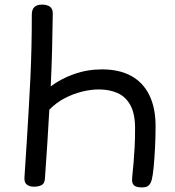

<svg xmlns="http://www.w3.org/2000/svg" viewBox="-20 -803 758 833"><path d="M596 10Q572 10 562.5 2Q553 -6 553 -21Q553 -31 555 -50Q557 -69 559.5 -97Q562 -125 564 -162.5Q566 -200 566 -246Q566 -310 545.5 -347Q525 -384 489.5 -399.5Q454 -415 409 -415Q375 -415 336 -405.5Q297 -396 260 -376.5Q223 -357 194 -327Q190 -258 185.5 -184Q181 -110 175 -29Q174 -7 160.5 0Q147 7 127 7Q108 7 96.5 -2Q85 -11 86 -32Q92 -119 96.5 -194Q101 -269 105 -336Q109 -403 112 -467.5Q115 -532 116.5 -599Q118 -666 118 -740Q118 -783 162 -783Q183 -783 196 -774.5Q209 -766 209 -744Q208 -665 206 -587Q204 -509 200 -428Q243 -461 301 -481.5Q359 -502 422 -502Q498 -502 549.5 -473.5Q601 -445 628 -390Q655 -335 655 -255Q655 -208 652.5 -160.5Q650 -113 646.5 -77Q643 -41 639 -26Q635 -9 627.5 -1Q620 7 611.5 8.5Q603 10 596 10Z"/></svg>

Font: Playpen Sans
Style: Regular
Weight: 400
Designer: Laura Meseguer, Veronika Burian, José Scaglione, Kostas Bartsokas, Vera Evstafieva, Tom Grace, Yorlmar Campos
Foundry: TypeTogether
Version: Version 2.000